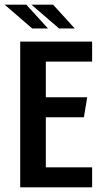

<svg xmlns="http://www.w3.org/2000/svg" viewBox="-49 -797 432 817"><path d="M37 -620H343V-535H146V-383H322L308 -298H146V-85H343V0H37ZM88 -676 -29 -777H63L155 -676ZM202 -676 85 -777H177L269 -676Z"/></svg>

Font: Smooch Sans
Style: Bold
Weight: 700
Designer: Robert E. Leuschke
Foundry: Robert E. Leuschke
Version: Version 1.010